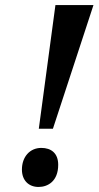

<svg xmlns="http://www.w3.org/2000/svg" viewBox="-20 -734 391 762"><path d="M134 -223H190L351 -714H200ZM133 8C170 8 211 -15 211 -80C211 -126 183 -147 144 -147C98 -147 67 -111 67 -61C67 -18 94 8 133 8Z"/></svg>

Font: Noto Serif Tamil ExtraCondensed
Style: Bold Italic
Weight: 700
Width: 2
Italic angle: -12°
Designer: Indian Type Foundry, Tom Grace, and the Monotype Design Team
Foundry: Monotype Imaging Inc.
Version: Version 2.003